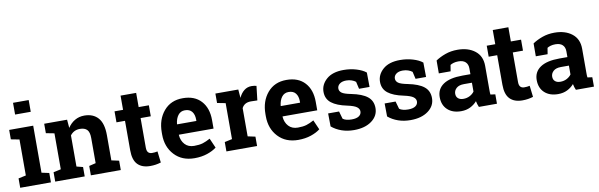

<svg xmlns="http://www.w3.org/2000/svg" viewBox="-50 -1237 5369 1722"><g transform="rotate(-10 2634.5 -376.0)"><path d="M26.4 -85.4 95.2 -100.1V-427.7L19 -442.4V-528.3H237.8V-100.1L306.2 -85.4V0H26.4ZM237.8 -654.8H95.2V-761.7H237.8Z M345.2 -85.4 413.6 -100.1V-427.7L337.9 -442.4V-528.3H546.4L552.7 -452.6Q579.1 -493.2 617.7 -515.6Q656.2 -538.1 704.1 -538.1Q784.2 -538.1 829.1 -487.8Q874 -437.5 874 -330.1V-100.1L942.4 -85.4V0H669.9V-85.4L731 -100.1V-329.6Q731 -382.8 709.5 -405Q688 -427.2 644.5 -427.2Q616.2 -427.2 593.8 -415.8Q571.3 -404.3 556.2 -383.3V-100.1L613.8 -85.4V0H345.2Z M1198.2 -657.7V-528.3H1291V-428.2H1198.2V-159.2Q1198.2 -128.4 1210.9 -115.2Q1223.6 -102.1 1245.1 -102.1Q1259.8 -102.1 1270.8 -103.3Q1281.7 -104.5 1295.4 -107.4L1307.6 -4.4Q1283.7 2.9 1260.3 6.6Q1236.8 10.3 1209.5 10.3Q1135.7 10.3 1095.9 -30.3Q1056.2 -70.8 1056.2 -158.7V-428.2H978.5V-528.3H1056.2V-657.7Z M1613.8 10.3Q1499.5 10.3 1431.2 -63Q1362.8 -136.2 1362.8 -249V-268.6Q1362.8 -386.2 1427.5 -462.4Q1492.2 -538.6 1601.1 -538.1Q1708 -538.1 1767.1 -473.6Q1826.2 -409.2 1826.2 -299.3V-221.7H1510.7L1509.8 -218.8Q1513.7 -166.5 1544.7 -132.8Q1575.7 -99.1 1628.9 -99.1Q1676.3 -99.1 1707.5 -108.6Q1738.8 -118.2 1775.9 -138.7L1814.5 -50.8Q1781.7 -24.9 1729.7 -7.3Q1677.7 10.3 1613.8 10.3ZM1601.1 -428.2Q1561.5 -428.2 1538.6 -397.9Q1515.6 -367.7 1510.3 -318.4L1511.7 -315.9H1686.5V-328.6Q1686.5 -374 1665.3 -401.1Q1644 -428.2 1601.1 -428.2Z M1904.3 -85.4 1972.7 -100.1V-427.7L1897 -442.4V-528.3H2105.5L2111.8 -451.2Q2130.4 -492.2 2159.7 -515.1Q2189 -538.1 2227.5 -538.1Q2238.8 -538.1 2251.2 -536.4Q2263.7 -534.7 2272 -532.2L2256.8 -402.3L2198.2 -403.8Q2167 -403.8 2146.5 -391.6Q2126 -379.4 2115.2 -356.9V-100.1L2183.6 -85.4V0H1904.3Z M2558.1 10.3Q2443.8 10.3 2375.5 -63Q2307.1 -136.2 2307.1 -249V-268.6Q2307.1 -386.2 2371.8 -462.4Q2436.5 -538.6 2545.4 -538.1Q2652.3 -538.1 2711.4 -473.6Q2770.5 -409.2 2770.5 -299.3V-221.7H2455.1L2454.1 -218.8Q2458 -166.5 2489 -132.8Q2520 -99.1 2573.2 -99.1Q2620.6 -99.1 2651.9 -108.6Q2683.1 -118.2 2720.2 -138.7L2758.8 -50.8Q2726.1 -24.9 2674.1 -7.3Q2622.1 10.3 2558.1 10.3ZM2545.4 -428.2Q2505.9 -428.2 2482.9 -397.9Q2460 -367.7 2454.6 -318.4L2456.1 -315.9H2630.9V-328.6Q2630.9 -374 2609.6 -401.1Q2588.4 -428.2 2545.4 -428.2Z M3269 -346.7H3173.3L3158.2 -412.6Q3143.6 -424.3 3121.3 -432.1Q3099.1 -439.9 3072.3 -439.9Q3034.7 -439.9 3012.7 -423.1Q2990.7 -406.2 2990.7 -380.9Q2990.7 -356.9 3011.7 -341.1Q3032.7 -325.2 3095.7 -313Q3193.8 -293.5 3241.2 -255.6Q3288.6 -217.8 3288.6 -151.4Q3288.6 -80.1 3227.3 -34.9Q3166 10.3 3065.9 10.3Q3004.9 10.3 2953.9 -7.6Q2902.8 -25.4 2863.3 -58.6L2861.8 -177.2H2961.4L2981 -108.4Q2993.7 -97.7 3015.6 -92.5Q3037.6 -87.4 3061.5 -87.4Q3105 -87.4 3127.7 -103Q3150.4 -118.7 3150.4 -145.5Q3150.4 -168.9 3127.4 -186Q3104.5 -203.1 3043 -216.3Q2949.7 -235.4 2902.1 -272.7Q2854.5 -310.1 2854.5 -374.5Q2854.5 -440.9 2909.2 -489Q2963.9 -537.1 3064.9 -537.1Q3126.5 -537.1 3181.4 -520.5Q3236.3 -503.9 3267.6 -478Z M3783.7 -346.7H3688L3672.9 -412.6Q3658.2 -424.3 3636 -432.1Q3613.8 -439.9 3586.9 -439.9Q3549.3 -439.9 3527.3 -423.1Q3505.4 -406.2 3505.4 -380.9Q3505.4 -356.9 3526.4 -341.1Q3547.4 -325.2 3610.4 -313Q3708.5 -293.5 3755.9 -255.6Q3803.2 -217.8 3803.2 -151.4Q3803.2 -80.1 3741.9 -34.9Q3680.7 10.3 3580.6 10.3Q3519.5 10.3 3468.5 -7.6Q3417.5 -25.4 3377.9 -58.6L3376.5 -177.2H3476.1L3495.6 -108.4Q3508.3 -97.7 3530.3 -92.5Q3552.2 -87.4 3576.2 -87.4Q3619.6 -87.4 3642.3 -103Q3665 -118.7 3665 -145.5Q3665 -168.9 3642.1 -186Q3619.1 -203.1 3557.6 -216.3Q3464.4 -235.4 3416.7 -272.7Q3369.1 -310.1 3369.1 -374.5Q3369.1 -440.9 3423.8 -489Q3478.5 -537.1 3579.6 -537.1Q3641.1 -537.1 3696 -520.5Q3751 -503.9 3782.2 -478Z M4203.6 0Q4197.8 -13.2 4193.4 -27.1Q4189 -41 4186.5 -55.2Q4161.1 -25.9 4124.8 -7.8Q4088.4 10.3 4041.5 10.3Q3963.9 10.3 3918.2 -32Q3872.6 -74.2 3872.6 -147Q3872.6 -221.2 3932.1 -261.7Q3991.7 -302.2 4106.9 -302.2H4179.7V-354Q4179.7 -392.1 4157.7 -413.1Q4135.7 -434.1 4092.8 -434.1Q4068.4 -434.1 4049.3 -428.5Q4030.3 -422.9 4018.6 -415L4009.3 -358.4H3901.9L3902.3 -475.6Q3941.4 -502 3991.9 -520Q4042.5 -538.1 4102.1 -538.1Q4200.2 -538.1 4261.5 -490Q4322.8 -441.9 4322.8 -353V-134.8Q4322.8 -122.6 4323 -111.8Q4323.2 -101.1 4324.7 -91.3L4368.2 -85.4V0ZM4080.1 -95.2Q4112.3 -95.2 4138.7 -109.1Q4165 -123 4179.7 -144V-224.6H4106.9Q4061.5 -224.6 4038.1 -203.4Q4014.6 -182.1 4014.6 -152.3Q4014.6 -125.5 4032 -110.4Q4049.3 -95.2 4080.1 -95.2Z M4587.9 -657.7V-528.3H4680.7V-428.2H4587.9V-159.2Q4587.9 -128.4 4600.6 -115.2Q4613.3 -102.1 4634.8 -102.1Q4649.4 -102.1 4660.4 -103.3Q4671.4 -104.5 4685.1 -107.4L4697.3 -4.4Q4673.3 2.9 4649.9 6.6Q4626.5 10.3 4599.1 10.3Q4525.4 10.3 4485.6 -30.3Q4445.8 -70.8 4445.8 -158.7V-428.2H4368.2V-528.3H4445.8V-657.7Z M5086.9 0Q5081.1 -13.2 5076.7 -27.1Q5072.3 -41 5069.8 -55.2Q5044.4 -25.9 5008.1 -7.8Q4971.7 10.3 4924.8 10.3Q4847.2 10.3 4801.5 -32Q4755.9 -74.2 4755.9 -147Q4755.9 -221.2 4815.4 -261.7Q4875 -302.2 4990.2 -302.2H5063V-354Q5063 -392.1 5041 -413.1Q5019 -434.1 4976.1 -434.1Q4951.7 -434.1 4932.6 -428.5Q4913.6 -422.9 4901.9 -415L4892.6 -358.4H4785.2L4785.6 -475.6Q4824.7 -502 4875.2 -520Q4925.8 -538.1 4985.4 -538.1Q5083.5 -538.1 5144.8 -490Q5206.1 -441.9 5206.1 -353V-134.8Q5206.1 -122.6 5206.3 -111.8Q5206.5 -101.1 5208 -91.3L5251.5 -85.4V0ZM4963.4 -95.2Q4995.6 -95.2 5022 -109.1Q5048.3 -123 5063 -144V-224.6H4990.2Q4944.8 -224.6 4921.4 -203.4Q4897.9 -182.1 4897.9 -152.3Q4897.9 -125.5 4915.3 -110.4Q4932.6 -95.2 4963.4 -95.2Z"/></g></svg>

Font: TypoPRO Roboto Slab
Style: Bold
Weight: 700
Designer: Google
Version: Version 1.100263; 2013; ttfautohint (v0.94.20-1c74) -l 8 -r 